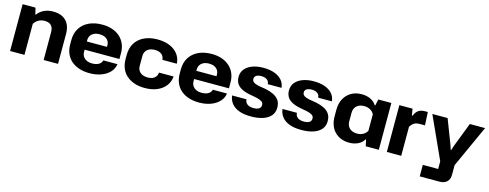

<svg xmlns="http://www.w3.org/2000/svg" viewBox="-25 -1254 5417 2127"><g transform="rotate(15 2683.0 -190.0)"><path d="M46 0V-537H194L211 -464H218Q248 -504 293.5 -525Q339 -546 395 -546Q462 -546 506.5 -521.5Q551 -497 573.5 -452Q596 -407 596 -343V0H431V-320Q431 -353 419.5 -376Q408 -399 386 -410.5Q364 -422 331 -422Q291 -422 260.5 -404Q230 -386 211 -357V0Z M958 10Q892 10 839 -7.5Q786 -25 748 -58Q710 -91 690 -138.5Q670 -186 670 -245V-293Q670 -371 705.5 -428Q741 -485 806 -516Q871 -547 958 -547Q1022 -547 1073.5 -529.5Q1125 -512 1162 -479Q1199 -446 1219 -399.5Q1239 -353 1239 -296V-228H813V-322H1084L1071 -307V-340Q1071 -369 1057 -390.5Q1043 -412 1018 -424Q993 -436 958 -436Q921 -436 894.5 -423.5Q868 -411 854 -388.5Q840 -366 840 -336V-202Q840 -173 854.5 -150Q869 -127 896 -114.5Q923 -102 960 -102Q1005 -102 1034 -119Q1063 -136 1071 -167H1233Q1225 -112 1187 -72.5Q1149 -33 1090 -11.5Q1031 10 958 10Z M1592 10Q1525 10 1472 -8Q1419 -26 1381.5 -59Q1344 -92 1324.5 -139.5Q1305 -187 1305 -245V-293Q1305 -371 1340 -428Q1375 -485 1440 -516Q1505 -547 1593 -547Q1674 -547 1734 -521.5Q1794 -496 1828.5 -450Q1863 -404 1867 -342H1702Q1697 -385 1668.5 -406Q1640 -427 1593 -427Q1558 -427 1531 -414.5Q1504 -402 1490 -379Q1476 -356 1476 -325V-212Q1476 -182 1490 -159Q1504 -136 1531 -123.5Q1558 -111 1594 -111Q1625 -111 1648 -120.5Q1671 -130 1685 -149Q1699 -168 1702 -196H1869Q1864 -134 1828 -87.5Q1792 -41 1731.5 -15.5Q1671 10 1592 10Z M2214 10Q2148 10 2095 -7.5Q2042 -25 2004 -58Q1966 -91 1946 -138.5Q1926 -186 1926 -245V-293Q1926 -371 1961.5 -428Q1997 -485 2062 -516Q2127 -547 2214 -547Q2278 -547 2329.5 -529.5Q2381 -512 2418 -479Q2455 -446 2475 -399.5Q2495 -353 2495 -296V-228H2069V-322H2340L2327 -307V-340Q2327 -369 2313 -390.5Q2299 -412 2274 -424Q2249 -436 2214 -436Q2177 -436 2150.5 -423.5Q2124 -411 2110 -388.5Q2096 -366 2096 -336V-202Q2096 -173 2110.5 -150Q2125 -127 2152 -114.5Q2179 -102 2216 -102Q2261 -102 2290 -119Q2319 -136 2327 -167H2489Q2481 -112 2443 -72.5Q2405 -33 2346 -11.5Q2287 10 2214 10Z M2810 10Q2726 10 2670.5 -11.5Q2615 -33 2585 -71.5Q2555 -110 2549 -161H2714Q2716 -136 2728 -120Q2740 -104 2761 -95.5Q2782 -87 2812 -87Q2856 -87 2877 -102Q2898 -117 2898 -143Q2898 -170 2877.5 -183.5Q2857 -197 2816 -207L2730 -223Q2669 -236 2633 -257.5Q2597 -279 2581 -309.5Q2565 -340 2565 -378Q2565 -433 2597 -470.5Q2629 -508 2683.5 -527.5Q2738 -547 2806 -547Q2878 -547 2932 -528Q2986 -509 3018.5 -472.5Q3051 -436 3056 -384H2899Q2897 -408 2884.5 -423Q2872 -438 2852 -445Q2832 -452 2808 -452Q2782 -452 2764 -445.5Q2746 -439 2737.5 -427.5Q2729 -416 2729 -400Q2729 -376 2747.5 -362.5Q2766 -349 2808 -339L2890 -326Q2942 -315 2982 -295.5Q3022 -276 3045 -243.5Q3068 -211 3068 -159Q3068 -103 3035.5 -65.5Q3003 -28 2945 -9Q2887 10 2810 10Z M3388 10Q3304 10 3248.5 -11.5Q3193 -33 3163 -71.5Q3133 -110 3127 -161H3292Q3294 -136 3306 -120Q3318 -104 3339 -95.5Q3360 -87 3390 -87Q3434 -87 3455 -102Q3476 -117 3476 -143Q3476 -170 3455.5 -183.5Q3435 -197 3394 -207L3308 -223Q3247 -236 3211 -257.5Q3175 -279 3159 -309.5Q3143 -340 3143 -378Q3143 -433 3175 -470.5Q3207 -508 3261.5 -527.5Q3316 -547 3384 -547Q3456 -547 3510 -528Q3564 -509 3596.5 -472.5Q3629 -436 3634 -384H3477Q3475 -408 3462.5 -423Q3450 -438 3430 -445Q3410 -452 3386 -452Q3360 -452 3342 -445.5Q3324 -439 3315.5 -427.5Q3307 -416 3307 -400Q3307 -376 3325.5 -362.5Q3344 -349 3386 -339L3468 -326Q3520 -315 3560 -295.5Q3600 -276 3623 -243.5Q3646 -211 3646 -159Q3646 -103 3613.5 -65.5Q3581 -28 3523 -9Q3465 10 3388 10Z M3936 9Q3884 9 3841.5 -8Q3799 -25 3768.5 -56.5Q3738 -88 3722 -132.5Q3706 -177 3706 -231V-307Q3706 -379 3734.5 -432.5Q3763 -486 3814.5 -516Q3866 -546 3936 -546Q3993 -546 4037.5 -524Q4082 -502 4103 -465H4110L4125 -537H4275V0H4125L4109 -73H4103Q4082 -35 4037.5 -13Q3993 9 3936 9ZM3995 -111Q4034 -111 4064 -128Q4094 -145 4109 -174V-363Q4094 -392 4064 -409Q4034 -426 3995 -426Q3960 -426 3933 -413Q3906 -400 3891.5 -375.5Q3877 -351 3877 -317V-221Q3877 -187 3891.5 -162Q3906 -137 3933 -124Q3960 -111 3995 -111Z M4367 0V-537H4518L4531 -461H4538Q4556 -506 4584.5 -525.5Q4613 -545 4658 -545H4691L4699 -394H4637Q4610 -394 4591 -387Q4572 -380 4558.5 -366.5Q4545 -353 4532 -333V0Z M4789 167V35H4965V-53L4745 -537H4920L5026 -262L5045 -205H5050L5069 -262L5175 -537H5350L5130 -53V55Q5130 112 5098.5 139.5Q5067 167 5014 167Z"/></g></svg>

Font: Hubot Sans Condensed ExtraLight
Style: Bold
Weight: 700
Version: Version 2.000